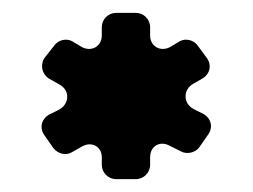

<svg xmlns="http://www.w3.org/2000/svg" viewBox="-20 -687 392 298"><path d="M72 -517 56 -509C44 -502 41 -488 49 -477L63 -457C70 -448 83 -445 92 -451L108 -460C123 -468 138 -459 138 -443V-431C138 -419 148 -409 160 -409H191C203 -409 213 -419 213 -431V-443C213 -460 228 -469 243 -461L261 -452C270 -447 283 -450 289 -458L303 -478C311 -489 308 -503 296 -510L280 -518C264 -527 264 -548 280 -557L294 -565C306 -572 309 -586 301 -597L287 -616C281 -625 268 -628 259 -623L244 -614C229 -606 213 -615 213 -632V-645C213 -657 203 -667 191 -667H160C148 -667 138 -657 138 -645V-632C138 -615 122 -606 107 -614L92 -623C83 -628 70 -625 64 -616L49 -597C42 -586 45 -572 56 -565L72 -556C89 -547 88 -526 72 -517Z"/></svg>

Font: DIN Rundschrift
Style: Mittel
Weight: 400
Version: Version 1.027